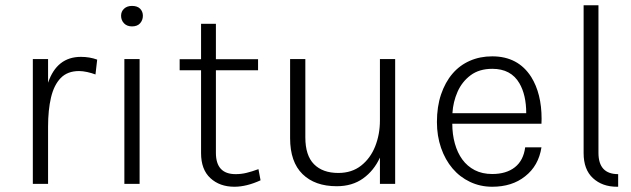

<svg xmlns="http://www.w3.org/2000/svg" viewBox="-20 -700 2404 731"><path d="M163 0H105V-475H163V-385Q196.5 -483.5 288 -483.5Q321.5 -483.5 350 -473L343.5 -416.5Q329 -422 311.8 -425.8Q294.5 -429.5 281 -429.5Q237 -429.5 211.2 -403Q185.5 -376.5 174.2 -328.8Q163 -281 163 -217.5Z M511.5 0H453.5V-475H511.5ZM482.5 -599.5Q463.5 -599.5 452.2 -611.2Q441 -623 441 -640Q441 -656.5 452.5 -667Q464 -677.5 482.5 -677.5Q503 -677.5 513.5 -666.8Q524 -656 524 -640Q524 -623.5 513.5 -611.5Q503 -599.5 482.5 -599.5Z M872.5 11Q816.5 11 781 -21.8Q745.5 -54.5 745.5 -117V-432.5H664V-474.5H745.5V-609.5H802V-474.5H962.5V-432.5H802V-118Q802 -37 877 -37Q898.5 -37 918.2 -41.8Q938 -46.5 964 -56L972 -13.5Q918.5 11 872.5 11Z M1262 9Q1179 9 1131.8 -37.2Q1084.5 -83.5 1084.5 -174V-475H1142.5V-177Q1142.5 -108 1175.5 -74.8Q1208.5 -41.5 1268 -41.5Q1319.5 -41.5 1355 -69.5Q1390.5 -97.5 1408.5 -143Q1426.5 -188.5 1426.5 -241.5V-475H1484.5V0H1426.5V-100Q1403.5 -50 1362.2 -20.5Q1321 9 1262 9Z M1854 11Q1808.5 11 1769.5 -7.5Q1730.5 -26 1702.8 -58.8Q1675 -91.5 1659.2 -137Q1643.5 -182.5 1643.5 -235.5Q1643.5 -294 1659.2 -340.5Q1675 -387 1702.5 -419.2Q1730 -451.5 1768.8 -468.5Q1807.5 -485.5 1854 -485.5Q1952.5 -485.5 2002.5 -407Q2042 -343.5 2042 -247.5L2041.5 -229H1702Q1702 -188.5 1711.8 -153.5Q1721.5 -118.5 1740.2 -92.8Q1759 -67 1787.5 -52.2Q1816 -37.5 1854 -37.5Q1907.5 -37.5 1940.2 -63.2Q1973 -89 1979.5 -139H2041.5Q2030.5 -68.5 1979 -28.5Q1929.5 11 1854 11ZM1983.5 -269Q1983.5 -338.5 1957.5 -383Q1925.5 -438 1854.5 -438Q1804.5 -438 1771.8 -413.5Q1739 -389 1722 -350.5Q1705 -312 1702.5 -269Z M2333.5 11H2329Q2273 11 2237.5 -21.8Q2202 -54.5 2202 -117V-680H2258.5V-118Q2258.5 -37 2333.5 -37Z"/></svg>

Font: Betina Sans Light
Style: Regular
Weight: 300
Designer: Jonathan Pinhorn (font) & Cristiano Sobral (main changes)
Version: Version 2.001;October 6, 2020;FontCreator 13.0.0.2681 64-bit